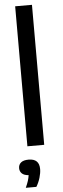

<svg xmlns="http://www.w3.org/2000/svg" viewBox="-67 -838 362 1104"><g transform="rotate(-5 114.0 -285.5)"><path d="M65.5 0V-808H162.5V0ZM35.5 237Q45.5 215 50.8 198.2Q56 181.5 58 166Q32 164 19.5 152Q7 140 7 121.5Q7 101 21.5 89Q36 77 65.5 77Q127 77 127 136.5Q127 159 118.8 186.5Q110.5 214 96.5 237Z"/></g></svg>

Font: Encode Sans Semi Condensed Medium
Style: Regular
Weight: 500
Width: 4
Designer: Multiple Designers
Foundry: Impallari Type
Version: Version 3.000; ttfautohint (v1.8.3) -l 8 -r 50 -G 200 -x 14 